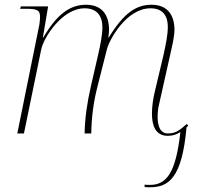

<svg xmlns="http://www.w3.org/2000/svg" viewBox="-20 -563 843 810"><path d="M613 227C693 227 748 186 767 -26C770 -28 772 -30 774 -32L768 -40C739 -15 723 0 688 0C653 0 645 -37 645 -70C645 -91 648 -111 650 -118L698 -332C705 -364 716 -407 716 -438C716 -495 690 -543 619 -543C553 -543 501 -506 439 -405H437C439 -417 440 -428 440 -438C440 -495 414 -543 343 -543C277 -543 221 -505 163 -405H161L183 -536H68L65 -526H87C136 -526 149 -521 149 -492C149 -484 148 -473 146 -459L53 0H81L154 -355C164 -404 242 -528 337 -528C396 -528 412 -487 412 -449C412 -416 404 -376 394 -332L363 -197C348 -131 338 -66 337 0H365C366 -66 374 -131 391 -197L431 -355C441 -395 513 -528 615 -528C671 -528 688 -491 688 -450C688 -415 679 -373 670 -332L633 -176C626 -147 621 -114 621 -84C621 -33 636 10 688 10C710 10 726 4 741 -6C722 164 684 217 613 217C605 217 600 217 590 216V226C599 227 604 227 613 227Z"/></svg>

Font: Noto Serif Display Thin
Style: Italic
Weight: 100
Italic angle: -12°
Designer: Monotype Design Team
Foundry: Monotype Imaging Inc.
Version: Version 2.009